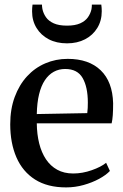

<svg xmlns="http://www.w3.org/2000/svg" viewBox="-20 -804 536 835"><path d="M267.5 11Q186.5 11 132.5 -23.2Q78.5 -57.5 51.5 -119.5Q24.5 -181.5 24.5 -263.5Q24.5 -329.5 44 -382.2Q63.5 -435 97.5 -472Q131.5 -509 177 -528.5Q222.5 -548 274.5 -548Q366.5 -548 418 -498.2Q469.5 -448.5 472 -355Q472 -324.5 470.5 -303.5Q469 -282.5 465.5 -267.5H140Q140.5 -220 150.5 -180.2Q160.5 -140.5 180 -111.2Q199.5 -82 229 -65.8Q258.5 -49.5 298.5 -49.5Q338.5 -49.5 379 -63.8Q419.5 -78 441.5 -96L458 -60.5Q441 -42.5 411 -26.2Q381 -10 343.8 0.5Q306.5 11 267.5 11ZM140 -308 359.5 -312Q361 -322.5 361.5 -334.8Q362 -347 362 -358Q362 -425 339.5 -464.5Q317 -504 263.5 -504Q236 -504 213.8 -491.8Q191.5 -479.5 175.2 -455.2Q159 -431 150 -394.2Q141 -357.5 140 -308ZM271.5 -615.5Q226 -615.5 192 -633.2Q158 -651 138.8 -682.5Q119.5 -714 119.5 -754.5Q119.5 -762.5 120 -769.8Q120.5 -777 121.5 -784H162.5Q162.5 -779.5 163 -774.8Q163.5 -770 164.5 -764.5Q168.5 -745.5 180 -729Q191.5 -712.5 213.8 -702.5Q236 -692.5 271.5 -692.5Q306.5 -692.5 328.8 -702.5Q351 -712.5 362.5 -729Q374 -745.5 378 -764.5Q379 -770 379.2 -774.8Q379.5 -779.5 379.5 -784H420.5Q421.5 -777 422 -769.8Q422.5 -762.5 422.5 -755Q422.5 -714 403.2 -682.5Q384 -651 350 -633.2Q316 -615.5 271.5 -615.5Z"/></svg>

Font: Merriweather 72pt Medium
Style: Regular
Weight: 500
Version: Version 2.100